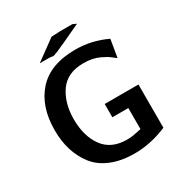

<svg xmlns="http://www.w3.org/2000/svg" viewBox="-198 -1007 1120 1177"><g transform="rotate(-30 361.5 -419.0)"><path d="M188 -750 332 -855 396 -858H481L507 -846L385 -789Q340 -768 317 -758.5Q294 -749 287.5 -747.5Q281 -746 273 -748Q265 -750 259 -750ZM62 -348Q62 -516 151.5 -615Q241 -714 418 -714Q533 -714 638 -664L617 -539Q615 -540 597 -554.5Q579 -569 566 -576.5Q553 -584 530 -595Q507 -606 479 -611.5Q451 -617 419 -617Q305 -617 251 -540Q197 -463 197 -348Q197 -229 252 -153Q307 -77 419 -77Q441 -77 463 -80.5Q485 -84 501.5 -88Q518 -92 521 -92V-241H408V-335H647V-29Q531 20 417 20Q322 20 251.5 -9.5Q181 -39 141 -91.5Q101 -144 81.5 -208Q62 -272 62 -348Z"/></g></svg>

Font: Coval
Style: Bold
Weight: 700
Foundry: Context Ltd
Version: Version 001.000